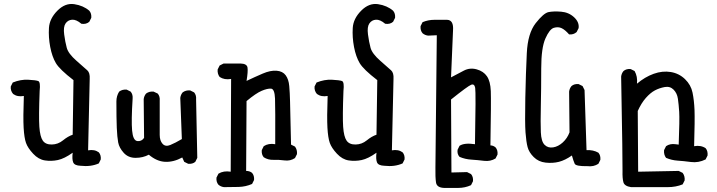

<svg xmlns="http://www.w3.org/2000/svg" viewBox="-20 -797 3540 948"><path d="M377.9 21.5Q347.7 20.5 341.3 4.4Q335 -11.7 338.9 -43Q297.9 -13.7 265.6 -6.8Q233.4 0 201.7 -4.9Q169.9 -9.8 143.6 -38.1Q117.2 -66.4 108.4 -91.3Q99.6 -116.2 96.7 -166Q93.8 -215.8 97.7 -323.2Q66.4 -317.4 44.9 -333Q31.2 -348.6 33.2 -370.1L43 -389.6Q82 -405.3 119.1 -403.3Q156.2 -401.4 168.5 -397Q180.7 -392.6 175.8 -347.7Q170.9 -219.7 174.3 -170.9Q177.7 -122.1 191.4 -102.5Q205.1 -83 235.8 -83.5Q266.6 -84 291 -104Q315.4 -124 338.9 -131.8L342.8 -401.4Q274.4 -454.1 255.9 -485.4Q237.3 -516.6 228 -564.9Q218.8 -613.3 221.7 -659.2Q224.6 -705.1 263.2 -744.1Q301.8 -783.2 346.7 -776.4Q391.6 -769.5 420.9 -744.1Q432.6 -730.5 430.7 -709L420.9 -689.5Q405.3 -675.8 381.8 -679.7Q356.4 -701.2 335.9 -699.7Q315.4 -698.2 303.7 -681.2Q292 -664.1 296.9 -627Q301.8 -589.8 309.6 -561Q317.4 -532.2 357.4 -497.1Q397.5 -461.9 411.1 -449.7Q424.8 -437.5 422.9 -407.2L415 -54.7Q446.3 -60.5 467.8 -44.9Q479.5 -31.2 477.5 -9.8L467.8 9.8Q428.7 27.3 377.9 21.5Z M909.2 11.7 889.6 2 879.9 -19.5Q836.9 3.9 795.4 2Q753.9 0 714.8 -33.2Q685.5 -17.6 649.4 -17.6Q613.3 -17.6 590.8 -42.5Q568.4 -67.4 563.5 -93.8Q558.6 -120.1 556.6 -166Q554.7 -211.9 554.7 -295.9Q554.7 -323.2 568.4 -344.7Q584 -356.4 605.5 -354.5L625 -344.7Q636.7 -331.1 634.8 -309.6Q627.9 -201.2 632.3 -152.3Q636.7 -103.5 657.7 -100.6Q678.7 -97.7 691.4 -116.2L689.5 -307.6Q691.4 -323.2 701.2 -335Q716.8 -346.7 738.3 -344.7L758.8 -335Q770.5 -321.3 768.6 -299.8Q768.6 -159.2 768.6 -130.9Q768.6 -102.5 782.7 -86.9Q796.9 -71.3 820.8 -81.1Q844.7 -90.8 877.9 -110.4L870.1 -313.5Q872.1 -329.1 881.8 -340.8Q897.5 -352.5 918.9 -350.6L938.5 -340.8Q950.2 -327.1 948.2 -305.7L954.1 -17.6L944.3 2Q930.7 13.7 909.2 11.7Z M1085.9 127Q1070.3 125 1058.6 115.2Q1046.9 101.6 1048.8 80.1L1058.6 60.5Q1084 44.9 1119.1 50.8L1121.1 -407.2Q1087.9 -401.4 1064.5 -417Q1052.7 -432.6 1054.7 -454.1L1064.5 -473.6L1084 -483.4H1168Q1199.2 -482.4 1202.1 -463.4Q1205.1 -444.3 1197.3 -397.5Q1238.3 -417 1276.9 -433.6Q1315.4 -450.2 1345.7 -447.8Q1376 -445.3 1390.6 -425.3Q1405.3 -405.3 1408.2 -372.1Q1411.1 -338.9 1412.1 -296.4Q1413.1 -253.9 1417 -83L1436.5 -73.2Q1448.2 -57.6 1446.3 -36.1L1436.5 -16.6Q1413.1 -1 1384.8 -4.9Q1356.4 -8.8 1330.1 -7.8Q1303.7 -6.8 1282.2 -20.5Q1270.5 -34.2 1272.5 -55.7L1282.2 -75.2Q1305.7 -90.8 1338.9 -85Q1339.8 -262.7 1337.9 -310.5Q1335.9 -358.4 1317.9 -359.4Q1299.8 -360.4 1272 -348.6Q1244.1 -336.9 1197.3 -297.9L1195.3 46.9Q1212.9 46.9 1224.6 56.6Q1236.3 70.3 1234.4 91.8L1224.6 111.3Q1193.4 125 1158.2 126Q1123 127 1085.9 127Z M1877.9 21.5Q1847.7 20.5 1841.3 4.4Q1835 -11.7 1838.9 -43Q1797.9 -13.7 1765.6 -6.8Q1733.4 0 1701.7 -4.9Q1669.9 -9.8 1643.6 -38.1Q1617.2 -66.4 1608.4 -91.3Q1599.6 -116.2 1596.7 -166Q1593.8 -215.8 1597.7 -323.2Q1566.4 -317.4 1544.9 -333Q1531.2 -348.6 1533.2 -370.1L1543 -389.6Q1582 -405.3 1619.1 -403.3Q1656.2 -401.4 1668.5 -397Q1680.7 -392.6 1675.8 -347.7Q1670.9 -219.7 1674.3 -170.9Q1677.7 -122.1 1691.4 -102.5Q1705.1 -83 1735.8 -83.5Q1766.6 -84 1791 -104Q1815.4 -124 1838.9 -131.8L1842.8 -401.4Q1774.4 -454.1 1755.9 -485.4Q1737.3 -516.6 1728 -564.9Q1718.8 -613.3 1721.7 -659.2Q1724.6 -705.1 1763.2 -744.1Q1801.8 -783.2 1846.7 -776.4Q1891.6 -769.5 1920.9 -744.1Q1932.6 -730.5 1930.7 -709L1920.9 -689.5Q1905.3 -675.8 1881.8 -679.7Q1856.4 -701.2 1835.9 -699.7Q1815.4 -698.2 1803.7 -681.2Q1792 -664.1 1796.9 -627Q1801.8 -589.8 1809.6 -561Q1817.4 -532.2 1857.4 -497.1Q1897.5 -461.9 1911.1 -449.7Q1924.8 -437.5 1922.9 -407.2L1915 -54.7Q1946.3 -60.5 1967.8 -44.9Q1979.5 -31.2 1977.5 -9.8L1967.8 9.8Q1928.7 27.3 1877.9 21.5Z M2173.8 130.9Q2136.7 129.9 2132.8 104Q2128.9 78.1 2129.9 30.3Q2130.9 -17.6 2136.7 -623L2093.8 -621.1Q2078.1 -623 2066.4 -632.8Q2054.7 -646.5 2056.6 -668L2066.4 -687.5Q2093.8 -699.2 2125 -699.2Q2156.2 -699.2 2187.5 -699.2Q2220.7 -698.2 2216.8 -646.5L2207 -415Q2240.2 -432.6 2270 -448.2Q2299.8 -463.9 2333.5 -454.6Q2367.2 -445.3 2384.3 -420.4Q2401.4 -395.5 2403.3 -347.2Q2405.3 -298.8 2401.4 -79.1Q2415 -79.1 2426.8 -69.3Q2438.5 -55.7 2436.5 -34.2L2426.8 -14.6Q2401.4 1 2370.1 -2.9Q2338.9 -6.8 2307.6 -8.8Q2276.4 -10.7 2249 -22.5Q2236.3 -36.1 2239.3 -57.6L2249 -77.1Q2272.5 -92.8 2325.2 -85Q2330.1 -341.8 2326.2 -363.3Q2322.3 -384.8 2306.2 -378.4Q2290 -372.1 2207 -305.7L2209 54.7L2286.1 52.7L2305.7 62.5Q2317.4 76.2 2315.4 97.7L2305.7 117.2Q2276.4 130.9 2241.7 130.9Q2207 130.9 2173.8 130.9Z M2879.9 23.4Q2823.2 24.4 2817.4 11.2Q2811.5 -2 2803.7 -29.3Q2770.5 -5.9 2739.7 2Q2709 9.8 2673.8 5.9Q2638.7 2 2615.2 -21.5Q2591.8 -44.9 2585 -70.8Q2578.1 -96.7 2574.7 -143.1Q2571.3 -189.5 2573.7 -313Q2576.2 -436.5 2581.1 -534.7Q2585.9 -632.8 2625 -682.6Q2664.1 -732.4 2688.5 -737.3Q2712.9 -742.2 2750.5 -739.3Q2788.1 -736.3 2814.5 -711.9Q2840.8 -687.5 2836.9 -658.2L2827.1 -638.7Q2811.5 -625 2790 -627Q2770.5 -649.4 2753.4 -657.7Q2736.3 -666 2714.8 -659.7Q2693.4 -653.3 2672.9 -606.9Q2652.3 -560.5 2652.3 -459.5Q2652.3 -358.4 2650.4 -273.9Q2648.4 -189.5 2650.4 -144Q2652.3 -98.6 2668.9 -82Q2685.5 -65.4 2710.9 -69.3Q2736.3 -73.2 2758.8 -93.8Q2781.2 -114.3 2792 -143.6L2790 -344.7Q2792 -360.4 2801.8 -372.1Q2815.4 -383.8 2836.9 -381.8L2856.4 -372.1L2866.2 -352.5L2876 -55.7Q2909.2 -57.6 2934.6 -43Q2946.3 -29.3 2944.3 -7.8L2934.6 11.7Q2911.1 27.3 2879.9 23.4Z M3095.7 127Q3063.5 122.1 3058.1 103Q3052.7 84 3053.7 46.9Q3054.7 9.8 3046.9 -418.9Q3048.8 -434.6 3058.6 -446.3Q3072.3 -458 3093.8 -456.1L3113.3 -446.3Q3128.9 -418.9 3125 -383.8Q3164.1 -417 3207.5 -432.6Q3251 -448.2 3292 -441.4Q3333 -434.6 3362.3 -406.2Q3391.6 -377.9 3399.4 -339.8Q3407.2 -301.8 3409.2 -253.4Q3411.1 -205.1 3407.2 -75.2Q3440.4 -81.1 3463.9 -65.4Q3475.6 -51.8 3473.6 -29.3L3463.9 -9.8Q3428.7 7.8 3391.6 2.9Q3354.5 -2 3325.2 -3.9Q3295.9 -5.9 3268.6 -17.6Q3256.8 -33.2 3258.8 -55.7L3268.6 -75.2Q3288.1 -88.9 3315.4 -85L3331.1 -83Q3335.9 -208 3333.5 -245.1Q3331.1 -282.2 3327.1 -309.6Q3323.2 -336.9 3305.7 -354.5Q3288.1 -372.1 3261.7 -367.2Q3235.4 -362.3 3213.4 -350.6Q3191.4 -338.9 3168.9 -313.5Q3146.5 -288.1 3128.9 -249L3130.9 50.8L3331.1 46.9L3350.6 56.6Q3362.3 72.3 3360.4 93.8L3350.6 113.3Q3317.4 127 3276.4 127Q3235.4 127 3095.7 127Z"/></svg>

Font: NaikaiFont
Style: Regular
Weight: 400
Version: Version 1.67